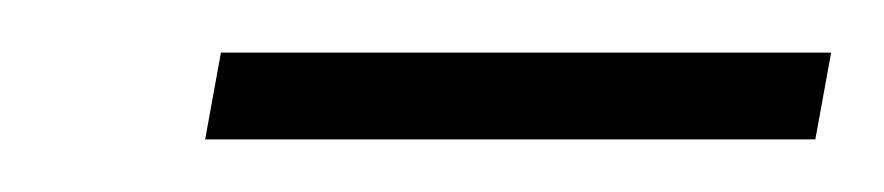

<svg xmlns="http://www.w3.org/2000/svg" viewBox="-20 -600 336 73"><path d="M64 -580H296L290 -547H58Z"/></svg>

Font: Grenze ExtraLight
Style: Italic
Weight: 275
Italic angle: -10°
Designer: Renata Polastri
Foundry: Omnibus-Type
Version: Version 1.002; ttfautohint (v1.8)